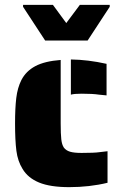

<svg xmlns="http://www.w3.org/2000/svg" viewBox="-20 -763 505 791"><path d="M388 -373Q363 -377 316 -377Q285 -377 272 -373V-518Q343 -517 419 -500V-370ZM73 -67Q53 -99 47.5 -142Q42 -185 42 -254Q42 -317 47 -359Q52 -401 68 -433Q87 -470 125.5 -490.5Q164 -511 230 -516V-255Q230 -211 232.5 -189Q235 -167 243 -155Q252 -143 268.5 -138Q285 -133 316 -133Q369 -133 389 -136L423 -140V-10Q349 8 265 8Q187 8 141 -11Q95 -30 73 -67ZM75 -735V-743H198L253 -668L309 -743H432V-735L341 -596H166Z"/></svg>

Font: Saira Stencil
Style: Regular
Weight: 400
Designer: Hector Gatti with collaboration of the Omnibus-Type team
Foundry: Omnibus-Type
Version: Version 1.003